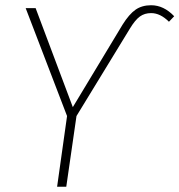

<svg xmlns="http://www.w3.org/2000/svg" viewBox="-20 -713 685 733"><path d="M236 -270 78 -682H116L258 -304L448 -619Q473 -659 497.5 -676Q522 -693 557 -693Q605 -693 645 -651L625 -630Q592 -663 557 -663Q532 -663 514 -650Q496 -637 476 -604L272 -270L233 0H198Z"/></svg>

Font: FiraGO UltraLight
Style: Italic
Weight: 200
Italic angle: -8°
Designer: bBox Type GmbH
Foundry: bBox Type GmbH
Version: Version 1.001